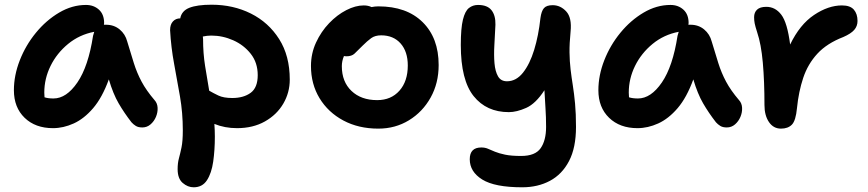

<svg xmlns="http://www.w3.org/2000/svg" viewBox="-20 -534 3686 815"><path d="M205 10Q130 10 84.5 -34Q39 -78 39 -151Q39 -214 64 -278Q89 -342 132.5 -395Q176 -448 231 -480.5Q286 -513 345 -513Q378 -513 400 -493Q422 -473 422 -436Q422 -432 421 -429Q426 -429 430 -429Q464 -429 488 -409Q512 -389 520 -358Q535 -308 548 -266.5Q561 -225 581 -187.5Q601 -150 636 -109Q648 -96 649 -76.5Q650 -57 642 -38Q634 -19 619 -6Q604 7 584 7Q567 7 556.5 0.5Q546 -6 538 -15Q507 -55 483.5 -95.5Q460 -136 442 -197Q414 -120 375.5 -75Q337 -30 293 -10Q249 10 205 10ZM168 -141Q168 -130 169 -121Q184 -116 207 -116Q262 -116 308.5 -184Q355 -252 375 -382Q377 -391 380 -399Q317 -387 269 -347.5Q221 -308 194.5 -254Q168 -200 168 -141Z M802 261Q777 261 755.5 242.5Q734 224 734 184Q734 158 739.5 138Q745 118 750.5 91.5Q756 65 756 19Q756 -55 744 -124.5Q732 -194 719 -263.5Q706 -333 702 -406Q702 -430 714 -443Q726 -456 745 -456Q751 -488 784 -501Q817 -514 878 -514Q970 -514 1045 -476.5Q1120 -439 1165 -368Q1210 -297 1210 -196Q1210 -141 1182.5 -94Q1155 -47 1104.5 -18.5Q1054 10 986 10Q934 10 890 -8Q892 20 892 46Q892 103 885 152Q878 201 858.5 231Q839 261 802 261ZM842 -368Q842 -308 850.5 -254.5Q859 -201 868 -149Q885 -139 907 -128.5Q929 -118 966 -118Q1014 -118 1044 -140Q1074 -162 1074 -215Q1074 -268 1044.5 -305.5Q1015 -343 970 -363Q925 -383 877 -383Q868 -383 859 -382Q850 -381 841 -379Q842 -374 842 -368Z M1586 12Q1502 12 1437.5 -22.5Q1373 -57 1336.5 -117Q1300 -177 1300 -254Q1300 -307 1321.5 -353.5Q1343 -400 1377 -435.5Q1411 -471 1450 -491Q1489 -511 1524 -511Q1543 -511 1557 -504Q1572 -507 1586 -507Q1706 -507 1774 -440Q1842 -373 1842 -258Q1842 -181 1808 -120Q1774 -59 1716 -23.5Q1658 12 1586 12ZM1431 -253Q1431 -187 1472 -148Q1513 -109 1581 -109Q1640 -109 1675.5 -149Q1711 -189 1711 -256Q1711 -315 1680.5 -349.5Q1650 -384 1598 -384Q1572 -384 1555.5 -372Q1539 -360 1519 -340Q1497 -318 1485 -306.5Q1473 -295 1450 -295Q1445 -295 1440 -296Q1431 -275 1431 -253Z M2197 261Q2080 261 2027 228Q1974 195 1974 142Q1974 92 2023 92Q2039 92 2051.5 97.5Q2064 103 2081 110Q2098 117 2124 122.5Q2150 128 2192 128Q2252 128 2275 95Q2298 62 2298 5Q2298 -38 2295.5 -74Q2293 -110 2291 -151Q2254 -94 2213.5 -76Q2173 -58 2140 -58Q2045 -58 1990.5 -126Q1936 -194 1936 -343Q1936 -414 1945 -450.5Q1954 -487 1970.5 -500Q1987 -513 2009 -513Q2049 -513 2066.5 -490.5Q2084 -468 2083 -429Q2081 -386 2078.5 -343Q2076 -300 2079 -265.5Q2082 -231 2094 -210Q2106 -189 2132 -189Q2171 -189 2200 -225.5Q2229 -262 2247.5 -322.5Q2266 -383 2274 -457Q2278 -487 2289 -499.5Q2300 -512 2326 -512Q2359 -512 2383.5 -485.5Q2408 -459 2402 -400Q2397 -349 2397.5 -311Q2398 -273 2402 -239.5Q2406 -206 2411.5 -171.5Q2417 -137 2421 -94.5Q2425 -52 2425 5Q2425 93 2395.5 149.5Q2366 206 2314.5 233.5Q2263 261 2197 261Z M2686 10Q2611 10 2565.5 -34Q2520 -78 2520 -151Q2520 -214 2545 -278Q2570 -342 2613.5 -395Q2657 -448 2712 -480.5Q2767 -513 2826 -513Q2859 -513 2881 -493Q2903 -473 2903 -436Q2903 -432 2902 -429Q2907 -429 2911 -429Q2945 -429 2969 -409Q2993 -389 3001 -358Q3016 -308 3029 -266.5Q3042 -225 3062 -187.5Q3082 -150 3117 -109Q3129 -96 3130 -76.5Q3131 -57 3123 -38Q3115 -19 3100 -6Q3085 7 3065 7Q3048 7 3037.5 0.5Q3027 -6 3019 -15Q2988 -55 2964.5 -95.5Q2941 -136 2923 -197Q2895 -120 2856.5 -75Q2818 -30 2774 -10Q2730 10 2686 10ZM2649 -141Q2649 -130 2650 -121Q2665 -116 2688 -116Q2743 -116 2789.5 -184Q2836 -252 2856 -382Q2858 -391 2861 -399Q2798 -387 2750 -347.5Q2702 -308 2675.5 -254Q2649 -200 2649 -141Z M3295 12Q3263 12 3244 -16Q3225 -44 3225 -88Q3225 -189 3218 -268Q3211 -347 3194 -397Q3186 -422 3183.5 -434.5Q3181 -447 3181 -461Q3181 -481 3193.5 -493Q3206 -505 3233 -505Q3271 -505 3296.5 -471.5Q3322 -438 3334 -345Q3375 -430 3435.5 -470.5Q3496 -511 3554 -511Q3589 -511 3604.5 -493Q3620 -475 3620 -445Q3620 -423 3606 -407Q3592 -391 3560 -377Q3490 -350 3449.5 -306Q3409 -262 3389.5 -203.5Q3370 -145 3363 -75Q3358 -22 3341.5 -5Q3325 12 3295 12Z"/></svg>

Font: Shantell Sans Normal
Style: Regular
Weight: 600
Designer: Stephen Nixon, Anya Danilova, Shantell Martin
Foundry: Arrow Type
Version: Version 1.009;[a7da0bfa3]